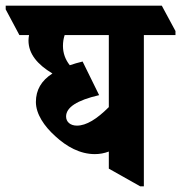

<svg xmlns="http://www.w3.org/2000/svg" viewBox="-82 -646 636 674"><path d="M251 -105C268 -105 284 -108 300 -114V-54L410 8H423V-523H534V-537L486 -626H-62V-613L-14 -523H20C19 -517 18 -511 18 -504C18 -457 49 -420 102 -388C63 -363 44 -330 44 -288C44 -246 73 -203 112 -168C152 -131 199 -105 251 -105ZM150 -237C150 -269 188 -294 266 -312L208 -430C192 -426 177 -422 163 -417C147 -437 139 -460 139 -485C139 -498 141 -511 145 -523H300V-270C258 -228 221 -205 188 -205C165 -205 150 -218 150 -237Z"/></svg>

Font: Noto Serif Devanagari ExtraCondensed ExtraBold
Style: Regular
Weight: 800
Width: 2
Designer: Universal Thirst, Indian Type Foundry and the Monotype Design Team
Foundry: Monotype Imaging Inc.
Version: Version 2.004